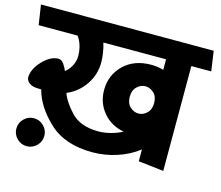

<svg xmlns="http://www.w3.org/2000/svg" viewBox="-117 -818 1192 1035"><g transform="rotate(15 479.0 -301.0)"><path d="M245 -255Q261 -208 312 -154Q363 -100 462 -99Q496 -99 531 -108Q566 -117 597 -133Q524 -147 480.5 -199.5Q437 -252 437 -323Q437 -407 495 -463.5Q553 -520 648 -520Q666 -520 683.5 -517.5Q701 -515 717 -510V-569H367Q375 -544 379.5 -514.5Q384 -485 384 -463Q384 -394 345.5 -337.5Q307 -281 245 -255ZM716 -324Q716 -361 694.5 -380.5Q673 -400 648 -400Q622 -400 601 -380Q580 -360 580 -324Q580 -287 601.5 -267.5Q623 -248 648 -248Q674 -248 695 -268Q716 -288 716 -324ZM112 78Q80 78 57 55Q34 32 34 0Q34 -32 57 -55Q80 -78 112 -78Q144 -78 167 -55Q190 -32 190 0Q190 32 167 55Q144 78 112 78ZM717 0V-66Q666 -26 599 -4Q532 18 462 18Q308 18 220 -64.5Q132 -147 109 -238L83 -239Q60 -240 43.5 -251Q27 -262 24 -281Q24 -328 68 -375Q112 -422 157 -422Q173 -422 186 -404.5Q199 -387 206 -367Q225 -379 240 -406Q255 -433 255 -463Q255 -494 246.5 -522Q238 -550 223 -569H6L-11 -680H953L969 -569H858V16Z"/></g></svg>

Font: Palanquin Dark
Style: Regular
Weight: 400
Designer: Pria Ravichandran
Version: Version 1.000